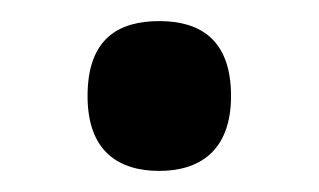

<svg xmlns="http://www.w3.org/2000/svg" viewBox="-20 -155 302 182"><path d="M131 7C168 7 199 -11 199 -64C199 -119 168 -135 131 -135C93 -135 63 -119 63 -64C63 -11 93 7 131 7Z"/></svg>

Font: Noto Serif Yezidi Medium
Style: Regular
Weight: 500
Designer: Dalton Maag Ltd
Foundry: Dalton Maag Ltd
Version: Version 1.001